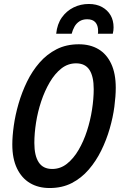

<svg xmlns="http://www.w3.org/2000/svg" viewBox="-20 -932 603 967"><path d="M230 15Q173 15 131 -10Q89 -35 65.5 -84Q42 -133 42 -204Q42 -246 49.5 -299.5Q57 -353 73.5 -410Q90 -467 116 -520.5Q142 -574 179 -616.5Q216 -659 265 -684Q314 -709 377 -709Q434 -709 475.5 -684.5Q517 -660 540 -611Q563 -562 563 -490Q563 -448 556 -394.5Q549 -341 532.5 -284Q516 -227 490 -174Q464 -121 427 -78Q390 -35 341.5 -10Q293 15 230 15ZM243 -81Q284 -81 317 -107Q350 -133 375.5 -176.5Q401 -220 418 -272.5Q435 -325 443.5 -380Q452 -435 452 -483Q452 -547 430.5 -580Q409 -613 363 -613Q322 -613 289 -587Q256 -561 230.5 -517.5Q205 -474 187.5 -421.5Q170 -369 161.5 -314.5Q153 -260 153 -212Q153 -148 175 -114.5Q197 -81 243 -81ZM263 -762Q268 -811 291.5 -844Q315 -877 350.5 -894.5Q386 -912 427 -912Q466 -912 494 -896.5Q522 -881 537 -855Q552 -829 552 -794Q552 -786 551 -778Q550 -770 548 -762H473Q474 -765 474 -769Q474 -773 474 -777Q474 -804 460.5 -819.5Q447 -835 419 -835Q396 -835 380 -824.5Q364 -814 355 -797.5Q346 -781 341 -762Z"/></svg>

Font: Ubuntu Sans Mono Medium
Style: Italic
Weight: 500
Italic angle: -13.5°
Monospace: yes
Designer: Dalton Maag Ltd
Foundry: Dalton Maag Ltd
Version: Version 1.006